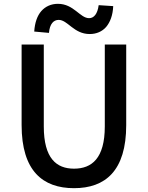

<svg xmlns="http://www.w3.org/2000/svg" viewBox="-20 -970 773 1004"><path d="M528 -523V-309C528 -142 460 -88 367 -88C275 -88 209 -142 209 -309V-737H151H93V-316C93 -76 204 14 367 14C530 14 640 -76 640 -316V-737H528ZM196 -912C175 -888 162 -852 159 -805L236 -798C240 -845 260 -866 287 -866C334 -866 366 -792 449 -792C484 -792 514 -805 535 -829C556 -854 570 -890 572 -938L496 -943C490 -897 471 -875 446 -875C398 -875 366 -950 283 -950C248 -950 218 -937 196 -912Z"/></svg>

Font: GenSekiGothic2 TW M
Style: Regular
Weight: 500
Version: Version 2.100;PS 2.1;hotconv 16.6.51;makeotf.lib2.5.65220 DE